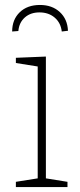

<svg xmlns="http://www.w3.org/2000/svg" viewBox="-20 -754 322 774"><path d="M165 -526V-35L252 -21V0H44V-21L132 -35V-486L44 -500V-521ZM254 -630 229 -627Q225 -662 200.5 -683Q176 -704 139 -704Q103 -704 80 -683.5Q57 -663 54 -629L29 -627Q29 -675 59.5 -704.5Q90 -734 141 -734Q190 -734 221 -705.5Q252 -677 254 -630Z"/></svg>

Font: Bitter Pro ExtraLight
Style: Regular
Weight: 275
Designer: Sol Matas, and Bitter project Authors
Foundry: Sol Matas
Version: Version 1.010